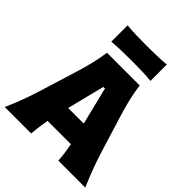

<svg xmlns="http://www.w3.org/2000/svg" viewBox="-250 -1085 1237 1237"><g transform="rotate(45 369.0 -466.0)"><path d="M2.5 0Q28.5 -57 51.8 -120.5Q75 -184 92.5 -241L168 -486Q188.5 -552.5 201.2 -605.8Q214 -659 221 -713H519.5Q527 -656.5 539.2 -603.8Q551.5 -551 571.5 -486L647 -241Q665 -181.5 688.2 -119.2Q711.5 -57 736.5 0H491Q489.5 -32.5 484.8 -65.8Q480 -99 473.5 -132H261Q249 -65.5 243.5 0ZM360.5 -541 296 -284.5H438L375 -541ZM190.5 -783V-932Q230.5 -928 275.2 -926.8Q320 -925.5 369 -925.5Q418 -925.5 462.8 -926.8Q507.5 -928 547.5 -932V-783Q507.5 -787 462.8 -788.2Q418 -789.5 369 -789.5Q320 -789.5 275.2 -788.2Q230.5 -787 190.5 -783Z"/></g></svg>

Font: Commissioner Flair ExtraBold
Style: Regular
Weight: 800
Designer: Kostas Bartsokas
Foundry: Kostas Bartsokas
Version: Version 1.000; ttfautohint (v1.8.3)